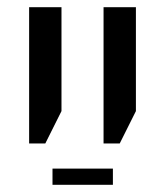

<svg xmlns="http://www.w3.org/2000/svg" viewBox="-20 -612 454 534"><path d="M268 -213V-592H358V-303L313 -213ZM61 -213V-592H151V-303L106 -213ZM126 -98V-143H294V-98Z"/></svg>

Font: Noto Sans Hebrew Condensed
Style: Regular
Weight: 400
Width: 3
Designer: Monotype Design Team
Foundry: Monotype Imaging Inc.
Version: Version 2.004; ttfautohint (v1.8.4.7-5d5b)